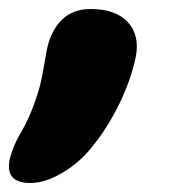

<svg xmlns="http://www.w3.org/2000/svg" viewBox="-64 -202 406 424"><path d="M2.9 202.1Q-52.2 202.1 -43 151.9Q-36.6 122.1 -15.1 85.9Q0 59.1 11 28.8Q22 -1.5 26.1 -20.5Q30.3 -39.6 34.4 -63.5Q38.6 -87.4 39.1 -90.8Q47.9 -133.8 72.3 -158Q96.7 -182.1 136.2 -182.1Q191.4 -182.1 218.3 -153.1Q245.1 -124 235.8 -76.2Q225.1 -24.9 198.7 28.8Q172.4 82.5 137.2 125Q110.8 157.7 73.2 179.9Q35.6 202.1 2.9 202.1Z"/></svg>

Font: Shantell Sans Bouncy
Style: Italic
Weight: 800
Italic angle: -11.31°
Designer: Stephen Nixon, Anya Danilova, Shantell Martin
Foundry: Arrow Type
Version: Version 1.006;[9816181b4]